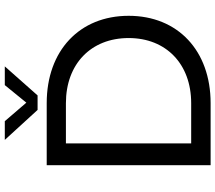

<svg xmlns="http://www.w3.org/2000/svg" viewBox="-70 -850 919 820"><g transform="rotate(-90 390.0 -439.5)"><path d="M95 0H360C584 0 733 -140 733 -350C733 -560 584 -700 360 -700H95ZM360 -83H188V-618H360C527 -618 638 -511 638 -350C638 -190 527 -83 360 -83ZM393 -739 517 -879H437L362 -787L283 -879H203L331 -739Z"/></g></svg>

Font: Gully
Style: Regular
Weight: 400
Designer: jaikishan Patel
Foundry: MagicType
Version: Version 1.000;Glyphs 3.2 (3242)